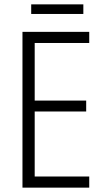

<svg xmlns="http://www.w3.org/2000/svg" viewBox="-20 -860 480 880"><path d="M389 0H83V-714H389V-663H139V-399H375V-349H139V-51H389ZM362 -840V-796H123V-840Z"/></svg>

Font: Noto Sans Gujarati UI Condensed Light
Style: Regular
Weight: 300
Width: 3
Designer: Jelle Bosma - Monotype Design Team, Universal Thirst
Foundry: Monotype Imaging Inc.
Version: Version 2.106; ttfautohint (v1.8.4.7-5d5b)